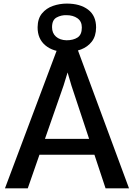

<svg xmlns="http://www.w3.org/2000/svg" viewBox="-20 -1024 728 1044"><path d="M131 0H7L289 -751H403.5L681.5 0H554L493.5 -182.5H194.5ZM325.5 -558.5 224.5 -269H464.5L368.5 -558.5L347.5 -630ZM341.5 -741.5Q269.5 -741.5 226.8 -777.2Q184 -813 184.5 -876Q185 -923 208.5 -951.2Q232 -979.5 268.2 -992Q304.5 -1004.5 343 -1004.5Q416 -1004.5 459.2 -971.5Q502.5 -938.5 502.5 -874.5Q502 -827.5 479.5 -798.2Q457 -769 420.8 -755.2Q384.5 -741.5 341.5 -741.5ZM341.5 -805Q378.5 -805 401.8 -820.2Q425 -835.5 425 -874.5Q425 -908 401 -924.8Q377 -941.5 341.5 -941.5Q312.5 -942.5 287.8 -929Q263 -915.5 263 -876Q263 -844 284.2 -825Q305.5 -806 341.5 -805Z"/></svg>

Font: Merriweather Sans
Style: Regular
Weight: 400
Designer: Eben Sorkin
Foundry: Eben Sorkin
Version: Version 1.008; ttfautohint (v1.7.19-72a1) -l 8 -r 50 -G 200 